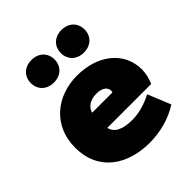

<svg xmlns="http://www.w3.org/2000/svg" viewBox="-195 -817 950 950"><g transform="rotate(-45 280.0 -342.0)"><path d="M304 10C380 10 454 -10 514 -49L465 -169C424 -148 375 -131 324 -131C257 -131 217 -150 208 -191H515C526 -214 534 -247 534 -274C534 -397 430 -480 285 -480C139 -480 26 -385 26 -235C26 -66 156 10 304 10ZM289 -349C332 -349 352 -330 352 -307C352 -304 351 -301 350 -297H208C215 -325 242 -349 289 -349ZM180 -536C231 -536 263 -570 263 -615C263 -660 231 -694 180 -694C129 -694 97 -660 97 -615C97 -570 129 -536 180 -536ZM390 -536C441 -536 473 -570 473 -615C473 -660 441 -694 390 -694C339 -694 307 -660 307 -615C307 -570 339 -536 390 -536Z"/></g></svg>

Font: Gantari Black
Style: Regular
Weight: 900
Designer: Anugrah Pasau
Foundry: Lafontype
Version: Version 1.000